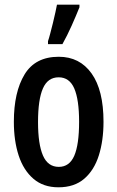

<svg xmlns="http://www.w3.org/2000/svg" viewBox="-20 -796 504 826"><path d="M425.3 -272Q425.3 -191.4 405.3 -127.7Q385.3 -64 342.5 -27.1Q299.8 9.8 231.4 9.8Q166.5 9.8 123.8 -26.9Q81.1 -63.5 60.3 -127Q39.6 -190.4 39.6 -272Q39.6 -399.9 85.7 -475.8Q131.8 -551.8 232.9 -551.8Q322.8 -551.8 374 -480Q425.3 -408.2 425.3 -272ZM143.6 -271Q143.6 -175.8 164.8 -127Q186 -78.1 232.9 -78.1Q278.8 -78.1 299.6 -126.2Q320.3 -174.3 320.3 -272Q320.3 -367.2 299.6 -415.3Q278.8 -463.4 232.4 -463.4Q185.5 -463.4 164.6 -415.5Q143.6 -367.7 143.6 -271ZM186.5 -606V-619.1Q190.4 -629.9 196 -651.4Q201.7 -672.9 207.8 -697.5Q213.9 -722.2 218.5 -743.7Q223.1 -765.1 225.1 -775.9H321.8V-764.6Q307.1 -728 288.1 -685.3Q269 -642.6 248.5 -606Z"/></svg>

Font: Open Sans Condensed SemiBold
Style: Regular
Weight: 600
Width: 3
Designer: Monotype Design Team
Foundry: Monotype Imaging Inc.
Version: Version 3.000; ttfautohint (v1.8.4)